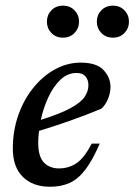

<svg xmlns="http://www.w3.org/2000/svg" viewBox="-20 -666 488 696"><path d="M341.5 -145.5Q315.5 -85 289.2 -50.8Q263 -16.5 232.2 -2.8Q201.5 11 161.5 11Q99 11 62.8 -24.8Q26.5 -60.5 26.5 -127.5Q26.5 -193 46.8 -249.8Q67 -306.5 101.8 -349Q136.5 -391.5 180.5 -415.2Q224.5 -439 272.5 -439Q330 -439 355.2 -412.2Q380.5 -385.5 380.5 -350.5Q380.5 -328.5 371.2 -306.8Q362 -285 347.5 -272Q293.5 -249.5 236.2 -229.2Q179 -209 121.5 -191.5Q118.5 -169.5 118.5 -149.5Q118.5 -98 139.2 -76.8Q160 -55.5 193.5 -55.5Q228.5 -55.5 256.8 -74Q285 -92.5 312.5 -145.5ZM258 -401.5Q224.5 -401.5 198.8 -376.8Q173 -352 155 -313Q137 -274 128 -231.5Q198 -253.5 235.2 -273.8Q272.5 -294 286.5 -314.5Q300.5 -335 300.5 -357Q300.5 -377 289.8 -389.2Q279 -401.5 258 -401.5ZM208 -529.5Q182.5 -529.5 166.2 -546.5Q150 -563.5 150 -587.5Q150 -611.5 166.2 -628.5Q182.5 -645.5 208 -645.5Q234 -645.5 250.2 -628.5Q266.5 -611.5 266.5 -587.5Q266.5 -563.5 250.2 -546.5Q234 -529.5 208 -529.5ZM389.5 -529.5Q363.5 -529.5 347.2 -546.5Q331 -563.5 331 -587.5Q331 -611.5 347.2 -628.5Q363.5 -645.5 389.5 -645.5Q415 -645.5 431.2 -628.5Q447.5 -611.5 447.5 -587.5Q447.5 -563.5 431.2 -546.5Q415 -529.5 389.5 -529.5Z"/></svg>

Font: Newsreader Text Medium
Style: Italic
Weight: 500
Italic angle: -17°
Designer: Hugues Gentile
Foundry: Production Type
Version: Version 1.001